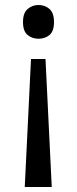

<svg xmlns="http://www.w3.org/2000/svg" viewBox="-20 -566 309 768"><path d="M196 -478Q196 -441 178 -426Q160 -411 134 -411Q109 -411 90.5 -426Q72 -441 72 -478Q72 -514 90.5 -530Q109 -546 134 -546Q160 -546 178 -530Q196 -514 196 -478ZM104 -330H162L187 182H79Z"/></svg>

Font: Noto Sans Ogham
Style: Regular
Weight: 400
Designer: Monotype Design Team
Foundry: Monotype Imaging Inc.
Version: Version 2.001; ttfautohint (v1.8.4.7-5d5b)